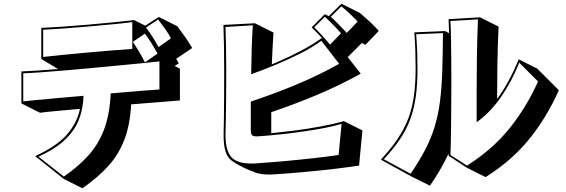

<svg xmlns="http://www.w3.org/2000/svg" viewBox="-20 -874 3040 1032"><path d="M685 -313Q679 -202 648 -122Q617 -42 561 19.5Q505 81 423 138L323 88L169 -35Q285 -88 339.5 -150.5Q394 -213 410 -289Q349 -283 290.5 -278Q232 -273 195 -268L95 -318V-490Q127 -491 178.5 -494.5Q230 -498 292 -503L202 -557V-724Q249 -726 313.5 -730.5Q378 -735 448 -741Q518 -747 584 -753.5Q650 -760 701 -766L761 -736L833 -783L933 -733Q954 -705 975 -675.5Q996 -646 1013 -616L927 -558L941 -534L919 -519L947 -505V-334ZM899 -668Q886 -693 866.5 -720Q847 -747 830 -769L765 -726Q784 -701 801 -674Q818 -647 832 -621ZM691 -755Q645 -749 581 -743Q517 -737 448.5 -731Q380 -725 318 -720.5Q256 -716 212 -714V-568Q255 -573 318 -579Q381 -585 450 -591.5Q519 -598 583 -603Q647 -608 691 -611ZM827 -586Q812 -613 795 -640.5Q778 -668 759 -693L694 -649Q711 -624 728.5 -594.5Q746 -565 759 -539ZM837 -544Q804 -540 746.5 -534.5Q689 -529 617.5 -522Q546 -515 470 -508Q394 -501 323 -495Q252 -489 195 -485Q138 -481 105 -480V-329Q129 -332 166.5 -335.5Q204 -339 249.5 -343Q295 -347 341.5 -351.5Q388 -356 429 -359Q427 -290 404 -231Q381 -172 329 -122.5Q277 -73 187 -32L323 75Q402 21 456 -39.5Q510 -100 540 -180Q570 -260 575 -372Q667 -380 735 -385.5Q803 -391 837 -393Z M1910 16Q1852 25 1775 34Q1698 43 1615.5 50.5Q1533 58 1456 63Q1448 64 1440.5 64Q1433 64 1426 64Q1383 64 1354 54Q1279 27 1226 -10Q1202 -28 1192 -61Q1182 -94 1182 -140V-156Q1183 -187 1183.5 -238.5Q1184 -290 1184.5 -353.5Q1185 -417 1185 -483Q1185 -554 1184 -621Q1183 -688 1181 -740L1350 -749L1450 -699Q1447 -659 1445 -615Q1443 -571 1441 -528Q1514 -558 1586 -595Q1658 -632 1710 -670Q1697 -684 1683.5 -698.5Q1670 -713 1655 -727L1726 -798L1747 -787L1815 -854L1915 -804Q1942 -781 1967.5 -757.5Q1993 -734 2016 -708L1944 -633L1925 -643L1849 -567L1919 -478Q1802 -413 1678 -361.5Q1554 -310 1438 -271V-158Q1489 -163 1557 -171.5Q1625 -180 1696.5 -193Q1768 -206 1828 -223L1928 -173ZM1902 -758Q1884 -778 1860.5 -800Q1837 -822 1815 -840L1758 -784Q1781 -763 1803 -740Q1825 -717 1844 -697ZM1813 -695Q1793 -718 1771 -740.5Q1749 -763 1726 -784L1669 -727Q1714 -683 1754 -634ZM1816 -208Q1772 -195 1718 -185Q1664 -175 1609 -167Q1554 -159 1504 -153.5Q1454 -148 1416.5 -145Q1379 -142 1362 -141H1358Q1339 -141 1333.5 -148.5Q1328 -156 1328 -175V-328Q1446 -367 1569.5 -418Q1693 -469 1803 -531L1707 -655Q1662 -621 1597 -588Q1532 -555 1462 -526Q1392 -497 1330 -475Q1331 -544 1333 -612.5Q1335 -681 1339 -738L1192 -729Q1194 -681 1195 -616Q1196 -551 1196 -483Q1196 -417 1195.5 -353.5Q1195 -290 1194 -238.5Q1193 -187 1192 -156V-147Q1192 -68 1222 -31.5Q1252 5 1331 5Q1337 5 1343 5Q1349 5 1356 4Q1433 -1 1515 -8.5Q1597 -16 1672 -24.5Q1747 -33 1800 -41Z M2391 -37Q2391 -40 2391 -43Q2391 -46 2392 -50Q2373 -10 2348 34Q2323 78 2291 124L2190 74L2027 -16Q2081 -74 2117 -127.5Q2153 -181 2174.5 -237Q2196 -293 2205 -359.5Q2214 -426 2214 -509Q2214 -551 2212.5 -598.5Q2211 -646 2207 -700L2372 -707L2394 -696L2391 -771L2560 -781L2660 -731Q2655 -625 2653.5 -531.5Q2652 -438 2652 -342Q2685 -387 2714 -440.5Q2743 -494 2768 -555L2868 -505L2984 -389Q2917 -240 2823.5 -125Q2730 -10 2590 78L2490 28ZM2771 -537Q2731 -437 2673.5 -353.5Q2616 -270 2542 -217V-394Q2542 -489 2543.5 -580Q2545 -671 2549 -770L2401 -761Q2403 -729 2404 -678Q2405 -627 2405.5 -566Q2406 -505 2406 -440Q2406 -376 2405.5 -313Q2405 -250 2404.5 -195.5Q2404 -141 2403 -101Q2402 -61 2401 -41L2490 16Q2624 -68 2716 -181Q2808 -294 2872 -436ZM2187 60Q2236 -12 2267.5 -73.5Q2299 -135 2317.5 -197Q2336 -259 2345 -329.5Q2354 -400 2357 -489Q2360 -578 2361 -696L2217 -690Q2221 -638 2222.5 -591Q2224 -544 2224 -503Q2224 -421 2215 -355.5Q2206 -290 2185.5 -234Q2165 -178 2130 -126Q2095 -74 2043 -18Z"/></svg>

Font: Rampart One
Style: Regular
Weight: 400
Designer: Fontworks Inc.
Foundry: Fontworks Inc.
Version: Version 1.100